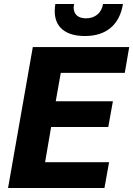

<svg xmlns="http://www.w3.org/2000/svg" viewBox="-20 -934 662 954"><path d="M143 -700H622L600 -572H282L257 -431H541L518 -303H234L204 -128H522L499 0H20ZM252 -878Q252 -895 255 -914H348Q346 -902 346 -897Q346 -871 362 -857Q378 -843 407 -843Q441 -843 463.5 -861.5Q486 -880 492 -914H591Q578 -836 529.5 -795.5Q481 -755 402 -755Q330 -755 291 -787Q252 -819 252 -878Z"/></svg>

Font: Sarabun ExtraBold
Style: Italic
Weight: 800
Italic angle: -10°
Designer: Suppakit Chalermlarp | Katatrad Co.,Ltd.
Foundry: Cadson Demak Co.,Ltd.
Version: Version 1.000; ttfautohint (v1.6)